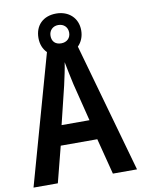

<svg xmlns="http://www.w3.org/2000/svg" viewBox="-95 -939 739 1003"><g transform="rotate(-10 274.5 -437.5)"><path d="M421 0H549L356 -685C376 -705 388 -733 388 -766C388 -832 340 -875 274 -875C205 -875 161 -832 161 -765C161 -732 172 -705 192 -685L0 0H129L178 -191H372ZM274 -717C242 -717 225 -736 225 -765C225 -794 246 -814 274 -814C304 -814 324 -794 324 -765C324 -736 303 -717 274 -717ZM299 -496 349 -296H201L250 -497C258 -533 269 -582 274 -617C280 -583 291 -534 299 -496Z"/></g></svg>

Font: Noto Sans Thai Cond SemBd
Style: Regular
Weight: 600
Width: 3
Designer: Monotype Design Team
Foundry: Monotype Imaging Inc.
Version: Version 2.002